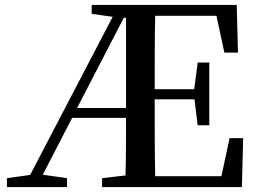

<svg xmlns="http://www.w3.org/2000/svg" viewBox="-20 -757 1044 777"><path d="M481 -685H490V-320H292ZM909 -198 876 -44H608C606 -143 606 -244 606 -355H767L780 -250H827V-504H780L766 -396H606C606 -499 606 -597 608 -693H856L888 -544H943L938 -737H351V-701L436 -689L102 -49L8 -36V0H251V-36L153 -50L272 -280H490C490 -203 490 -124 488 -47L393 -36V0H959L964 -198Z"/></svg>

Font: Source Han Serif CN SemiBold
Style: Regular
Weight: 600
Designer: Ryoko NISHIZUKA 西塚涼子 (kana & ideographs); Frank Grießhammer (Latin, Greek & Cyrillic); Wenlong ZHANG 张文龙 (bopomofo); San
Foundry: Adobe Systems Incorporated
Version: Version 1.000;PS 1;hotconv 16.6.53;makeotf.lib2.5.65590